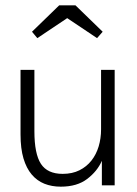

<svg xmlns="http://www.w3.org/2000/svg" viewBox="-20 -695 514 720"><path d="M208 5Q174 5 146.5 -6Q119 -17 99 -40.5Q79 -64 68 -101Q57 -138 57 -191V-433H109V-203Q109 -118 133.5 -80.5Q158 -43 215 -43Q251 -43 278 -56.5Q305 -70 323 -93Q341 -116 350 -146Q359 -176 359 -210V-433H410V0H362V-92Q345 -53 307 -24Q269 5 208 5ZM100 -576 202 -675H263L365 -576L344 -552L232 -627L120 -552Z"/></svg>

Font: Tilda Sans Light
Style: Regular
Weight: 300
Designer: ParaType Ltd
Foundry: ParaType Ltd
Version: Version 1.009